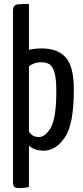

<svg xmlns="http://www.w3.org/2000/svg" viewBox="-20 -755 424 975"><path d="M192 -509Q273 -509 314 -463Q355 -417 355 -300Q355 -123 309 -56.5Q263 10 203 10Q153 10 127 -16V194Q108 200 79 200Q58 200 52 193.5Q46 187 46 166V-698Q46 -717 52.5 -724.5Q59 -732 74 -733.5Q89 -735 127 -735V-502Q156 -509 192 -509ZM178 -59Q212 -60 239 -109Q266 -158 266 -293Q266 -354 257 -385.5Q248 -417 232 -428Q216 -439 188 -439Q154 -439 127 -418V-88Q143 -59 178 -59Z"/></svg>

Font: Yanone Kaffeesatz
Style: Regular
Weight: 400
Designer: Yanone (Cyrillic: Daniel Pouzeot & Huerta Tipografica)
Foundry: Yanone
Version: Version 1.100;PS 001.100;hotconv 1.0.70;makeotf.lib2.5.58329